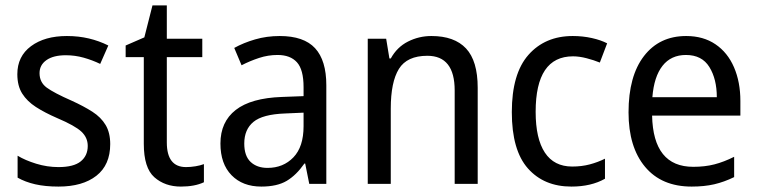

<svg xmlns="http://www.w3.org/2000/svg" viewBox="-20 -679 2800 709"><path d="M387 -147Q387 -70 336 -30Q285 10 196 10Q147 10 110 1.5Q73 -7 45 -23V-104Q73 -87 113.5 -74.5Q154 -62 196 -62Q252 -62 278 -83Q304 -104 304 -140Q304 -171 280.5 -193Q257 -215 191 -243Q145 -263 112.5 -284Q80 -305 62 -333.5Q44 -362 44 -405Q44 -471 94.5 -508.5Q145 -546 227 -546Q270 -546 308 -537Q346 -528 380 -511L350 -443Q321 -457 289 -466Q257 -475 223 -475Q177 -475 151.5 -457Q126 -439 126 -409Q126 -375 152.5 -355.5Q179 -336 245 -307Q289 -287 321 -266.5Q353 -246 370 -217.5Q387 -189 387 -147Z M667 -62Q684 -62 702 -65Q720 -68 733 -73V-6Q699 10 648 10Q589 10 550 -24.5Q511 -59 511 -148V-468H444V-511L513 -541L543 -659H596V-536H727V-468H596V-153Q596 -62 667 -62Z M1013 -546Q1102 -546 1143.5 -501Q1185 -456 1185 -364V0H1122L1107 -75H1104Q1074 -32 1038.5 -11Q1003 10 945 10Q876 10 835 -32Q794 -74 794 -149Q794 -229 850.5 -273Q907 -317 1021 -321L1101 -324V-357Q1101 -422 1076.5 -449Q1052 -476 1005 -476Q970 -476 936.5 -465Q903 -454 872 -438L845 -502Q879 -521 922 -533.5Q965 -546 1013 -546ZM1033 -260Q950 -257 916 -229Q882 -201 882 -149Q882 -103 905.5 -81Q929 -59 968 -59Q1026 -59 1063.5 -98Q1101 -137 1101 -213V-263Z M1573 -546Q1658 -546 1701 -500Q1744 -454 1744 -355V0H1659V-345Q1659 -473 1558 -473Q1483 -473 1453 -424.5Q1423 -376 1423 -278V0H1338V-536H1406L1418 -463H1423Q1446 -505 1486.5 -525.5Q1527 -546 1573 -546Z M2090 10Q1989 10 1929.5 -57Q1870 -124 1870 -265Q1870 -407 1931.5 -476.5Q1993 -546 2095 -546Q2132 -546 2165.5 -538.5Q2199 -531 2222 -519L2195 -448Q2173 -457 2146 -464Q2119 -471 2096 -471Q1958 -471 1958 -266Q1958 -167 1992 -115.5Q2026 -64 2093 -64Q2128 -64 2158 -72Q2188 -80 2214 -93V-19Q2163 10 2090 10Z M2514 -546Q2577 -546 2622 -515.5Q2667 -485 2690.5 -430.5Q2714 -376 2714 -306V-252H2388Q2392 -63 2540 -63Q2583 -63 2618 -72Q2653 -81 2691 -100V-25Q2654 -7 2617.5 1.5Q2581 10 2534 10Q2423 10 2362 -63Q2301 -136 2301 -264Q2301 -398 2358 -472Q2415 -546 2514 -546ZM2513 -476Q2458 -476 2426.5 -436Q2395 -396 2389 -320H2627Q2627 -387 2599.5 -431.5Q2572 -476 2513 -476Z"/></svg>

Font: Noto Sans Gujarati SemiCondensed
Style: Regular
Weight: 400
Width: 4
Designer: Jelle Bosma - Monotype Design Team, Universal Thirst
Foundry: Monotype Imaging Inc.
Version: Version 2.106; ttfautohint (v1.8.4.7-5d5b)